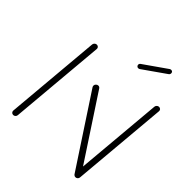

<svg xmlns="http://www.w3.org/2000/svg" viewBox="-192 -799 913 913"><g transform="rotate(45 264.0 -342.5)"><path d="M49.6 -0.4Q43.3 -0.4 39.1 -4.8Q34.8 -9.3 35.2 -15.6L78.1 -503.3Q78.9 -509.6 83.7 -514.1Q88.5 -518.5 94.8 -518.5Q101.1 -518.5 105.4 -514.1Q109.6 -509.6 108.9 -503.3L65.9 -15.6Q65.6 -9.3 60.7 -4.8Q55.9 -0.4 49.6 -0.4ZM220.7 -368.9Q220.7 -375.9 225.9 -380.9Q231.1 -385.9 237.4 -385.9Q244.8 -385.9 249.3 -379.6L482.6 -24.4L456.3 -5.9L223 -361.1Q220.7 -365.6 220.7 -368.9ZM468.1 -0.4Q461.9 -0.4 457.6 -4.8Q453.3 -9.3 453.7 -15.6L496.7 -503.3Q497.4 -509.6 502.2 -514.1Q507 -518.5 513.3 -518.5Q519.6 -518.5 523.9 -514.1Q528.1 -509.6 527.4 -503.3L484.4 -15.6Q484.1 -9.3 479.3 -4.8Q474.4 -0.4 468.1 -0.4ZM312.6 -578.1Q307.4 -578.1 304.1 -581.7Q300.7 -585.2 300.7 -590.4Q300.7 -593.7 302.4 -596.5Q304.1 -599.3 307 -601.1L421.9 -681.5Q425.2 -683.7 429.6 -683.7Q434.8 -683.7 438 -680.6Q441.1 -677.4 441.1 -672.2Q441.1 -664.8 435.2 -660.7L320.7 -580.4Q317 -578.1 312.6 -578.1Z"/></g></svg>

Font: 26F Galaxy Sans Ultra Light
Style: Italic
Weight: 200
Italic angle: -5°
Designer: C₂₉H₂₅N₃O₅
Version: Version 1.200